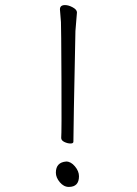

<svg xmlns="http://www.w3.org/2000/svg" viewBox="-20 -731 540 756"><path d="M269 -173Q269 -166 257.5 -166Q246 -166 233.5 -172Q221 -178 221 -188Q223 -208 222 -418.5Q221 -629 220 -644L216 -694Q216 -711 236 -711Q250 -711 266.5 -702Q283 -693 283 -682L277 -609Q269 -223 269 -173ZM251 5Q231 5 215.5 -13.5Q200 -32 200 -51Q200 -92 241 -95Q259 -95 275 -76Q291 -57 291 -37Q291 5 251 5Z"/></svg>

Font: LXGW WenKai Mono TC Light
Style: Regular
Weight: 300
Designer: LXGW / Fontworks Inc.
Foundry: LXGW / Fontworks Inc.
Version: Version 1.330